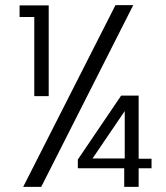

<svg xmlns="http://www.w3.org/2000/svg" viewBox="-20 -725 644 745"><path d="M140 0H70L428 -705H497ZM169 -352H113V-659H56V-704H169ZM518 0H462V-72H282V-106L450 -354H518V-109H568V-72H518ZM464 -110V-294L339 -110Z"/></svg>

Font: Ulagadi Sans Light
Style: Regular
Weight: 300
Designer: Ninad Kale (Devanagari), Jonny Pinhorn (Latin)
Foundry: Indian Type Foundry
Version: Version 3.01;March 29, 2020;FontCreator 12.0.0.2522 64-bit; 